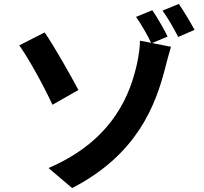

<svg xmlns="http://www.w3.org/2000/svg" viewBox="-20 -887 1040 977"><path d="M207 -722 78 -656C124 -592 197 -461 247 -354L379 -429C342 -499 256 -652 207 -722ZM890 -867 807 -833C834 -797 865 -740 887 -699L970 -735C951 -770 915 -831 890 -867ZM755 -835 672 -801C698 -765 729 -711 749 -669L692 -680C693 -655 687 -608 677 -562C646 -425 568 -178 227 -32L347 70C677 -100 772 -350 821 -543C826 -563 839 -613 850 -649L754 -668L833 -701C815 -738 780 -799 755 -835Z"/></svg>

Font: Noto Sans Mono CJK TC
Style: Bold
Weight: 700
Designer: Ryoko NISHIZUKA 西塚涼子 (kana, bopomofo & ideographs); Paul D. Hunt (Latin, Greek & Cyrillic); Sandoll Communications 산돌커뮤니
Foundry: Adobe
Version: Version 2.004;hotconv 1.0.118;makeotfexe 2.5.65603